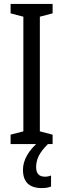

<svg xmlns="http://www.w3.org/2000/svg" viewBox="-20 -734 323 978"><path d="M248 0H34V-48L99 -65V-649L34 -666V-714H248V-666L183 -649V-65L248 -48ZM164 117Q164 166 209 166Q220 166 227.5 164Q235 162 240 160V216Q222 224 193 224Q97 224 97 131Q97 93 118.5 56Q140 19 178 -12L224 0Q190 34 177 61Q164 88 164 117Z"/></svg>

Font: Noto Sans Georgian ExtraCondensed
Style: Regular
Weight: 400
Width: 2
Designer: Monotype Design Team, Akaki Razmadze
Foundry: Google LLC
Version: Version 2.005; ttfautohint (v1.8.4.7-5d5b)